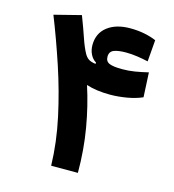

<svg xmlns="http://www.w3.org/2000/svg" viewBox="-106 -792 797 881"><g transform="rotate(15 293.0 -352.0)"><path d="M217.3 0Q214.4 -110.8 189.5 -225.8Q164.6 -340.8 127 -454.1Q89.4 -567.4 47.9 -671.9L174.8 -704.1Q197.8 -644 211.2 -604.2Q224.6 -564.5 239.3 -537.6Q247.6 -522.5 259.3 -514.6Q271 -506.8 293 -503.9L293.5 -510.7Q276.9 -520 266.8 -540Q256.8 -560.1 256.8 -584Q256.8 -640.1 297.4 -671.6Q337.9 -703.1 405.3 -703.1Q442.4 -703.1 474.4 -696.5Q506.3 -689.9 529.3 -679.7L521 -577.1Q497.1 -582.5 469.2 -586.7Q441.4 -590.8 415.5 -590.8Q378.4 -590.8 357.9 -582.8Q337.4 -574.7 337.4 -550.3Q337.4 -527.8 356.2 -520Q375 -512.2 416 -512.2Q448.2 -512.2 477.5 -517.1Q506.8 -522 539.6 -529.8L545.4 -413.1Q513.7 -398.9 471.9 -391.8Q430.2 -384.8 393.1 -384.8Q328.6 -384.8 280.3 -400.4Q309.6 -310.5 326.9 -210Q344.2 -109.4 344.2 0Z"/></g></svg>

Font: Cascadia Code PL
Style: Bold
Weight: 700
Monospace: yes
Designer: Aaron Bell
Foundry: Saja Typeworks
Version: Version 2404.023; ttfautohint (v1.8.4)